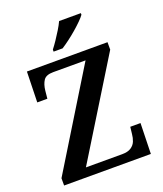

<svg xmlns="http://www.w3.org/2000/svg" viewBox="-166 -1038 969 1144"><g transform="rotate(-20 319.0 -465.5)"><path d="M40 0V-46L415 -657H210Q164 -657 148 -632.5Q132 -608 128 -570L123 -520H59L64 -714H575V-667L199 -57H429Q465 -57 485.5 -70.5Q506 -84 514.5 -105Q523 -126 525 -150L530 -194H595L590 0ZM254 -784Q269 -803 286.5 -829Q304 -855 320.5 -882Q337 -909 347 -931H485V-921Q476 -908 456 -888Q436 -868 410.5 -846Q385 -824 359 -804.5Q333 -785 311 -771H254Z"/></g></svg>

Font: Noto Serif Thai SemiBold
Style: Regular
Weight: 600
Designer: Monotype Design Team
Foundry: Monotype Imaging Inc.
Version: Version 2.001; ttfautohint (v1.8.4.7-5d5b)